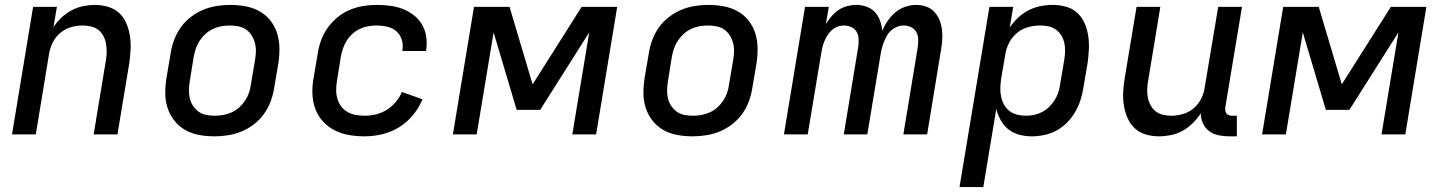

<svg xmlns="http://www.w3.org/2000/svg" viewBox="-20 -548 5890 783"><path d="M29 0 115 -520H212L198 -437Q212 -459 231.5 -477Q251 -495 273 -506.5Q295 -518 319.5 -523Q344 -528 367 -528Q395 -528 421.5 -520Q448 -512 467 -494Q486 -476 496 -451.5Q506 -427 510 -400Q514 -373 512.5 -345Q511 -317 507 -289L459 0H362L412 -303Q415 -320 415 -337.5Q415 -355 412 -371.5Q409 -388 401 -402.5Q393 -417 380.5 -426.5Q368 -436 351 -440Q334 -444 317 -444Q293 -444 269 -437Q245 -430 225.5 -413.5Q206 -397 195 -374.5Q184 -352 180 -328L126 0Z M855 8Q823 8 792.5 2.5Q762 -3 736 -17.5Q710 -32 691.5 -55.5Q673 -79 663.5 -107.5Q654 -136 654 -167.5Q654 -199 659 -231L676 -331Q680 -358 690 -385Q700 -412 717 -436Q734 -460 758 -478.5Q782 -497 808.5 -508Q835 -519 863 -523.5Q891 -528 918 -528Q950 -528 980.5 -522.5Q1011 -517 1037.5 -502.5Q1064 -488 1082.5 -464.5Q1101 -441 1110 -412.5Q1119 -384 1119.5 -352.5Q1120 -321 1115 -289L1098 -189Q1094 -162 1084 -135Q1074 -108 1057 -84Q1040 -60 1016 -41.5Q992 -23 965.5 -12Q939 -1 910.5 3.5Q882 8 855 8ZM856 -76Q873 -76 890 -79Q907 -82 924 -89.5Q941 -97 955 -109.5Q969 -122 979 -137Q989 -152 995 -169Q1001 -186 1003 -203L1020 -303Q1023 -321 1023.5 -338.5Q1024 -356 1019.5 -373Q1015 -390 1006 -404Q997 -418 983.5 -427.5Q970 -437 952.5 -440.5Q935 -444 917 -444Q900 -444 883 -441Q866 -438 849.5 -430.5Q833 -423 819 -410.5Q805 -398 795 -383Q785 -368 779 -351Q773 -334 770 -317L754 -217Q751 -199 750.5 -181.5Q750 -164 754 -147Q758 -130 767.5 -116Q777 -102 790 -92.5Q803 -83 820.5 -79.5Q838 -76 856 -76Z M1467 8Q1434 8 1402.5 2.5Q1371 -3 1344 -17Q1317 -31 1296.5 -53.5Q1276 -76 1265.5 -105Q1255 -134 1254 -166Q1253 -198 1259 -231L1276 -331Q1280 -358 1290 -385Q1300 -412 1317 -435.5Q1334 -459 1357 -478Q1380 -497 1407 -508Q1434 -519 1461 -523.5Q1488 -528 1516 -528Q1543 -528 1570.5 -524.5Q1598 -521 1622.5 -511.5Q1647 -502 1667.5 -486Q1688 -470 1701 -448Q1714 -426 1718 -399Q1722 -372 1718 -344L1717 -340H1621V-342Q1625 -365 1618.5 -386Q1612 -407 1596.5 -420.5Q1581 -434 1559.5 -439Q1538 -444 1515 -444Q1499 -444 1481.5 -441Q1464 -438 1448 -430.5Q1432 -423 1418 -410.5Q1404 -398 1394.5 -383Q1385 -368 1379 -351Q1373 -334 1370 -317L1354 -217Q1351 -199 1351 -180.5Q1351 -162 1356 -145Q1361 -128 1371.5 -114Q1382 -100 1397 -91.5Q1412 -83 1430 -79.5Q1448 -76 1467 -76Q1490 -76 1513 -81.5Q1536 -87 1556.5 -99.5Q1577 -112 1593.5 -131.5Q1610 -151 1619 -173L1703 -143Q1689 -109 1664.5 -79Q1640 -49 1607.5 -29Q1575 -9 1538.5 -0.5Q1502 8 1467 8Z M1827 0 1913 -520H2058L2152 -204L2352 -520H2497L2411 0H2314L2383 -416L2183 -100H2087L1993 -416L1924 0Z M2805 8Q2773 8 2742.5 2.5Q2712 -3 2686 -17.5Q2660 -32 2641.5 -55.5Q2623 -79 2613.5 -107.5Q2604 -136 2604 -167.5Q2604 -199 2609 -231L2626 -331Q2630 -358 2640 -385Q2650 -412 2667 -436Q2684 -460 2708 -478.5Q2732 -497 2758.5 -508Q2785 -519 2813 -523.5Q2841 -528 2868 -528Q2900 -528 2930.5 -522.5Q2961 -517 2987.5 -502.5Q3014 -488 3032.5 -464.5Q3051 -441 3060 -412.5Q3069 -384 3069.5 -352.5Q3070 -321 3065 -289L3048 -189Q3044 -162 3034 -135Q3024 -108 3007 -84Q2990 -60 2966 -41.5Q2942 -23 2915.5 -12Q2889 -1 2860.5 3.5Q2832 8 2805 8ZM2806 -76Q2823 -76 2840 -79Q2857 -82 2874 -89.5Q2891 -97 2905 -109.5Q2919 -122 2929 -137Q2939 -152 2945 -169Q2951 -186 2953 -203L2970 -303Q2973 -321 2973.5 -338.5Q2974 -356 2969.5 -373Q2965 -390 2956 -404Q2947 -418 2933.5 -427.5Q2920 -437 2902.5 -440.5Q2885 -444 2867 -444Q2850 -444 2833 -441Q2816 -438 2799.5 -430.5Q2783 -423 2769 -410.5Q2755 -398 2745 -383Q2735 -368 2729 -351Q2723 -334 2720 -317L2704 -217Q2701 -199 2700.5 -181.5Q2700 -164 2704 -147Q2708 -130 2717.5 -116Q2727 -102 2740 -92.5Q2753 -83 2770.5 -79.5Q2788 -76 2806 -76Z M3177 0 3263 -520H3360L3348 -450Q3358 -466 3371 -481.5Q3384 -497 3400 -507.5Q3416 -518 3435 -523Q3454 -528 3472 -528Q3494 -528 3514.5 -520.5Q3535 -513 3548.5 -498Q3562 -483 3569 -463.5Q3576 -444 3578 -422Q3587 -444 3600.5 -463.5Q3614 -483 3632 -498Q3650 -513 3672 -520.5Q3694 -528 3716 -528Q3738 -528 3757.5 -521Q3777 -514 3790.5 -499.5Q3804 -485 3811.5 -466Q3819 -447 3821.5 -426.5Q3824 -406 3822.5 -384.5Q3821 -363 3817 -341L3761 0H3664L3723 -357Q3725 -373 3724.5 -389Q3724 -405 3716.5 -418Q3709 -431 3695 -437.5Q3681 -444 3665 -444Q3652 -444 3639 -439Q3626 -434 3615 -424.5Q3604 -415 3597 -402.5Q3590 -390 3585 -377.5Q3580 -365 3576.5 -352Q3573 -339 3571 -325L3517 0H3421L3480 -357Q3482 -373 3481.5 -389Q3481 -405 3473.5 -418Q3466 -431 3451.5 -437.5Q3437 -444 3422 -444Q3408 -444 3395 -439Q3382 -434 3371.5 -424.5Q3361 -415 3353.5 -402.5Q3346 -390 3341 -377.5Q3336 -365 3333 -352Q3330 -339 3328 -325L3274 0Z M3893 215 4015 -520H4112L4098 -436Q4113 -458 4132 -476Q4151 -494 4174.5 -506Q4198 -518 4223 -523Q4248 -528 4273 -528Q4301 -528 4328 -520.5Q4355 -513 4374 -495Q4393 -477 4403.5 -452.5Q4414 -428 4418 -401Q4422 -374 4420.5 -345.5Q4419 -317 4415 -289L4398 -189Q4394 -164 4386 -139Q4378 -114 4364.5 -91Q4351 -68 4332 -48.5Q4313 -29 4289 -16Q4265 -3 4239 2.5Q4213 8 4188 8Q4162 8 4137 1.5Q4112 -5 4093 -20Q4074 -35 4061.5 -57Q4049 -79 4043 -104L3990 215ZM4164 -76Q4180 -76 4197 -79.5Q4214 -83 4229.5 -91Q4245 -99 4258 -111.5Q4271 -124 4280.5 -139Q4290 -154 4295.5 -170Q4301 -186 4303 -203L4320 -303Q4323 -320 4323.5 -338Q4324 -356 4320.5 -372.5Q4317 -389 4308.5 -403Q4300 -417 4286.5 -427Q4273 -437 4256 -440.5Q4239 -444 4222 -444Q4198 -444 4173.5 -437.5Q4149 -431 4128.5 -414.5Q4108 -398 4096 -375Q4084 -352 4080 -328L4063 -228Q4060 -209 4059.5 -190.5Q4059 -172 4062.5 -154.5Q4066 -137 4074.5 -121.5Q4083 -106 4096.5 -95.5Q4110 -85 4127.5 -80.5Q4145 -76 4164 -76Z M4706 8Q4678 8 4651.5 0Q4625 -8 4606.5 -26Q4588 -44 4577.5 -68.5Q4567 -93 4563 -120Q4559 -147 4560.5 -175Q4562 -203 4567 -231L4615 -520H4712L4662 -217Q4659 -200 4658.5 -182.5Q4658 -165 4661.5 -148.5Q4665 -132 4673 -117.5Q4681 -103 4693.5 -93.5Q4706 -84 4722.5 -80Q4739 -76 4756 -76Q4780 -76 4804.5 -83Q4829 -90 4848 -106.5Q4867 -123 4878.5 -145.5Q4890 -168 4893 -192L4948 -520H5045L4977 -111Q4976 -104 4977 -97Q4978 -90 4982 -85Q4986 -80 4992.5 -78Q4999 -76 5006 -76H5024V8H4992Q4970 8 4949 3.5Q4928 -1 4911.5 -13Q4895 -25 4886 -44.5Q4877 -64 4877 -86Q4863 -64 4844 -45.5Q4825 -27 4802.5 -14.5Q4780 -2 4755 3Q4730 8 4706 8Z M5127 0 5213 -520H5358L5452 -204L5652 -520H5797L5711 0H5614L5683 -416L5483 -100H5387L5293 -416L5224 0Z"/></svg>

Font: Iosevka Custom Medium
Style: Italic
Weight: 500
Italic angle: -9°
Designer: Belleve Invis
Foundry: Belleve Invis
Version: Version 27.0.1